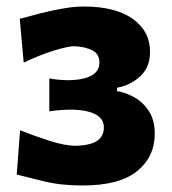

<svg xmlns="http://www.w3.org/2000/svg" viewBox="-20 -900 530 593"><path d="M234.9 -327.1Q167 -327.1 115.7 -340.1Q64.5 -353 31.7 -360.8L42 -497.6Q84.5 -481 132.3 -465.3Q180.2 -449.7 215.8 -449.7Q262.2 -451.7 281.5 -466.1Q300.8 -480.5 300.8 -506.3Q300.8 -557.6 205.6 -561.5Q168.9 -561.5 132.3 -556.2V-657.7Q161.1 -652.3 195.8 -652.3Q287.1 -655.3 287.1 -707.5Q287.1 -732.4 266.4 -743.9Q245.6 -755.4 210 -757.3Q189.9 -757.3 145.3 -743.4Q100.6 -729.5 53.2 -706.5L41 -841.8Q65.4 -848.6 100.3 -857.7Q135.3 -866.7 171.9 -873.3Q208.5 -879.9 238.3 -879.9Q336.4 -879.9 389.9 -841.8Q443.4 -803.7 443.4 -739.7Q443.4 -692.9 413.8 -665Q384.3 -637.2 341.3 -628.9V-618.7Q370.6 -613.8 397.2 -598.1Q423.8 -582.5 440.9 -555.2Q458 -527.8 458 -486.8Q458 -416 403.6 -371.6Q349.1 -327.1 234.9 -327.1Z"/></svg>

Font: Pinar DS4 ExtraBold
Style: Regular
Weight: 800
Designer: Amin Abedi
Version: Version 3.000